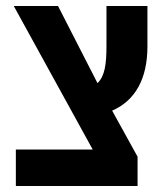

<svg xmlns="http://www.w3.org/2000/svg" viewBox="-20 -622 542 642"><path d="M33 0H440V-98L355 -252C431 -285 473 -357 473 -467V-602H336V-468C336 -406 330 -367 306 -344L174 -602H26L290 -122H33Z"/></svg>

Font: Noto Sans Hebrew Condensed
Style: Bold
Weight: 700
Width: 3
Designer: Monotype Design Team
Foundry: Monotype Imaging Inc.
Version: Version 2.004